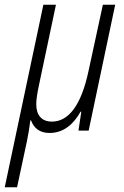

<svg xmlns="http://www.w3.org/2000/svg" viewBox="-61 -551 522 810"><path d="M-41 239H11L53 43C59 14 64 -18 67 -43H70C81 -13 104 10 148 10C208 10 250 -28 279 -80H282L270 0H313L425 -531H373L313 -254C282 -106 228 -38 158 -38C114 -38 92 -66 92 -111C92 -131 96 -157 103 -190L175 -531H122Z"/></svg>

Font: Noto Sans Condensed Light
Style: Italic
Weight: 300
Width: 3
Italic angle: -12°
Designer: Monotype Design Team
Foundry: Monotype Imaging Inc.
Version: Version 2.013